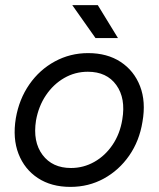

<svg xmlns="http://www.w3.org/2000/svg" viewBox="-20 -720 621 752"><path d="M256 12Q181 12 128.5 -22.5Q76 -57 52.5 -117.5Q29 -178 42 -257Q55 -332 95 -389.5Q135 -447 195 -479.5Q255 -512 325 -512Q400 -512 452.5 -477.5Q505 -443 528.5 -382.5Q552 -322 538 -243Q526 -168 486 -110.5Q446 -53 386.5 -20.5Q327 12 256 12ZM258 -62Q307 -62 349.5 -86Q392 -110 421 -153Q450 -196 459 -252Q473 -335 435.5 -387Q398 -439 324 -439Q274 -439 231.5 -414.5Q189 -390 160 -347Q131 -304 121 -248Q108 -165 146.5 -113.5Q185 -62 258 -62ZM354 -571 263 -700H363L442 -571Z"/></svg>

Font: Figtree
Style: Italic
Weight: 400
Italic angle: -9.5°
Foundry: Erik Kennedy
Version: Version 2.001; ttfautohint (v1.8.4.7-5d5b);gftools[0.9.27]